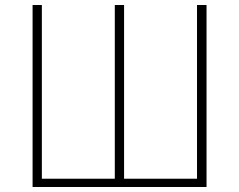

<svg xmlns="http://www.w3.org/2000/svg" viewBox="-20 -746 953 766"><path d="M110 0H804V-726H766V-33H475V-726H438V-33H147V-726H110Z"/></svg>

Font: Noto Sans Japanese Thin
Style: Regular
Weight: 100
Designer: Ryoko NISHIZUKA (kana & ideographs); Paul D. Hunt (Latin, Greek & Cyrillic); Wenlong ZHANG (bopomofo); Sandoll Communica
Foundry: Adobe Systems Incorporated
Version: Version 1.000;PS 1;hotconv 1.0.78;makeotf.lib2.5.61930